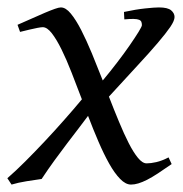

<svg xmlns="http://www.w3.org/2000/svg" viewBox="-34 -477 494 517"><path d="M428.2 -35.2Q407.2 -20.5 391.1 -10Q375 0.5 362.1 7.1Q349.1 13.7 338.6 16.8Q328.1 20 318.8 20Q304.2 20 289.3 4.6Q274.4 -10.7 260 -36.4Q245.6 -62 231.2 -95.5Q216.8 -128.9 203.1 -165Q191.9 -149.9 177.5 -131.1Q163.1 -112.3 146.7 -90.8Q130.4 -69.3 112.8 -45.2Q95.2 -21 78.1 4.9Q60.1 7.3 37.6 11Q15.1 14.6 -2.9 20L-14.2 2.9Q8.3 -16.6 34.2 -42.5Q60.1 -68.4 86.7 -96.7Q113.3 -125 138.9 -154.1Q164.6 -183.1 186.5 -209.5Q172.4 -246.6 158.7 -281.7Q145 -316.9 131.6 -344Q118.2 -371.1 105.5 -387.5Q92.8 -403.8 81.1 -403.8Q76.7 -403.8 66.7 -401.9Q56.6 -399.9 46.4 -397.5Q34.2 -394.5 20 -391.1L13.2 -410.2Q33.7 -418.9 52.5 -427.5Q71.3 -436 86.9 -442.6Q102.5 -449.2 113.5 -453.1Q124.5 -457 129.9 -457Q143.1 -457 156.7 -440.4Q170.4 -423.8 184.6 -396.2Q198.7 -368.7 213.4 -333.3Q228 -297.9 242.7 -260.3Q262.7 -284.2 281.7 -309.1Q300.8 -334 315.4 -355.2Q330.1 -376.5 339.1 -391.1Q348.1 -405.8 348.1 -409.2Q348.1 -414.1 346.7 -418Q345.2 -421.9 340.3 -423.8Q335.4 -425.8 325.9 -426Q316.4 -426.3 300.8 -424.8L299.8 -444.8Q332 -451.7 356.9 -454.3Q381.8 -457 394 -457Q417.5 -457 426.8 -449.2Q436 -441.4 436 -431.2Q436 -421.4 424.6 -404.5Q413.1 -387.7 390.9 -361.6Q368.7 -335.4 335.4 -299.6Q302.2 -263.7 259.3 -216.8Q272.9 -181.6 286.4 -149.2Q299.8 -116.7 312.5 -91.8Q325.2 -66.9 337.4 -52Q349.6 -37.1 360.8 -37.1Q372.1 -37.1 387 -40.5Q401.9 -43.9 419.9 -53.2Z"/></svg>

Font: Gentium Plus Am
Style: Italic
Weight: 400
Italic angle: -8°
Designer: J. Victor Gaultney, Annie Olsen, Iska Routamaa, Becca Hirsbrunner
Foundry: SIL International
Version: Version 5.000